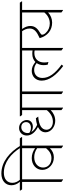

<svg xmlns="http://www.w3.org/2000/svg" viewBox="878 -1835 938 2788"><g transform="rotate(-90 1347.0 -441.0)"><path d="M131 5H137V-589H261V-595L242 -622H130C103 -653 86 -691 86 -730C86 -807 142 -854 233 -854C383 -854 507 -752 596 -613H626C534 -767 393 -890 221 -890C118 -890 51 -831 51 -745C51 -700 68 -659 101 -622H-27V-616L-9 -589H99V-18Z M457 -128C509 -128 552 -148 589 -186V-18L621 5H627V-589H751V-595L732 -622H206V-616L224 -589H589V-400C546 -431 498 -449 445 -449C348 -449 274 -385 274 -295C274 -247 296 -205 331 -174C363 -146 405 -128 457 -128ZM308 -284C308 -358 368 -413 458 -413C504 -413 544 -401 589 -371V-241C544 -187 500 -163 444 -163C362 -163 308 -214 308 -284Z M987 -108C1049 -108 1102 -134 1142 -174V-18L1173 5H1179V-589H1303V-595L1284 -622H1052V-616L1071 -589H1142V-231C1099 -176 1040 -142 974 -142C905 -142 857 -181 857 -235C857 -306 925 -346 1048 -355L1024 -389C988 -386 956 -380 928 -371C883 -391 844 -420 824 -455C849 -441 875 -433 902 -433C958 -433 998 -467 998 -520C998 -547 988 -573 970 -594C949 -617 922 -633 883 -633C820 -633 773 -586 773 -520C773 -450 826 -396 897 -359C848 -335 820 -298 820 -248C820 -209 841 -173 872 -148C904 -123 944 -108 987 -108ZM809 -509C809 -562 845 -601 894 -601C940 -601 968 -573 968 -530C968 -488 933 -461 886 -461C860 -461 836 -468 813 -483C810 -491 809 -500 809 -509Z M1407 5H1413V-589H1537V-595L1518 -622H1249V-616L1267 -589H1375V-18Z M1783 8 1803 -15C1673 -110 1609 -198 1609 -294C1609 -368 1656 -414 1726 -414C1762 -414 1790 -404 1825 -378C1806 -351 1795 -318 1795 -279C1795 -257 1797 -239 1802 -217L1841 -207C1835 -227 1834 -248 1834 -271C1834 -355 1887 -411 1971 -411C1984 -411 1997 -410 2008 -407V-18L2039 5H2045V-589H2169V-595L2151 -622H1482V-616L1500 -589H2008V-437C1993 -440 1978 -441 1959 -441C1911 -441 1870 -425 1841 -396C1797 -432 1759 -449 1712 -449C1631 -449 1570 -391 1570 -306C1570 -196 1652 -90 1783 8Z M2413 -153C2470 -153 2523 -176 2560 -212V-18L2592 5H2597V-589H2721V-595L2702 -622H2115V-616L2133 -589H2288C2311 -555 2327 -522 2327 -480C2327 -414 2284 -377 2187 -334C2219 -220 2301 -153 2413 -153ZM2264 -245C2246 -263 2237 -283 2237 -298C2237 -308 2244 -316 2255 -322C2323 -362 2364 -400 2364 -470C2364 -511 2347 -551 2320 -589H2560V-266C2517 -215 2463 -187 2400 -187C2347 -187 2297 -208 2264 -245Z"/></g></svg>

Font: Noto Serif Devanagari ExtraLight
Style: Regular
Weight: 200
Designer: Universal Thirst, Indian Type Foundry and the Monotype Design Team
Foundry: Monotype Imaging Inc.
Version: Version 2.004